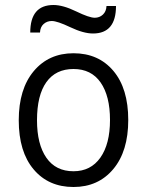

<svg xmlns="http://www.w3.org/2000/svg" viewBox="-20 -736 588 768"><path d="M352 -602Q314 -602 261.5 -627Q209 -652 187 -652Q168 -652 154.5 -640Q141 -628 140 -606H101Q101 -716 194 -716Q232 -716 284.5 -690.5Q337 -665 359 -665Q378 -665 391.5 -677.5Q405 -690 406 -712H444Q444 -602 352 -602ZM274 12Q174 12 114.5 -58.5Q55 -129 55 -255Q55 -380 115 -451.5Q175 -523 274 -523Q374 -523 433.5 -452.5Q493 -382 493 -256Q493 -131 433 -59.5Q373 12 274 12ZM274 -51Q343 -51 381.5 -105.5Q420 -160 420 -256Q420 -352 382.5 -406Q345 -460 274 -460Q203 -460 165.5 -407.5Q128 -355 128 -255Q128 -159 165.5 -105Q203 -51 274 -51Z"/></svg>

Font: Overpass Light
Style: Regular
Weight: 300
Designer: Delve Withrington, Thomas Jockin
Foundry: Delve Fonts
Version: Version 3.000;DELV;Overpass